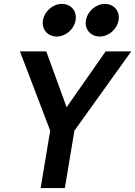

<svg xmlns="http://www.w3.org/2000/svg" viewBox="-20 -963 692 983"><path d="M188 0H312L361 -294L652 -700H521L321 -414L217 -700H82L237 -294ZM200 -859C192 -813 224 -776 270 -776C317 -776 359 -813 367 -859C375 -906 344 -943 297 -943C251 -943 208 -906 200 -859ZM420 -859C412 -813 444 -776 490 -776C537 -776 579 -813 587 -859C595 -906 564 -943 517 -943C471 -943 428 -906 420 -859Z"/></svg>

Font: CommitMono
Style: Bold Italic
Weight: 700
Monospace: yes
Designer: Eigil Nikolajsen
Foundry: Eigil Nikolajsen
Version: Version 1.143